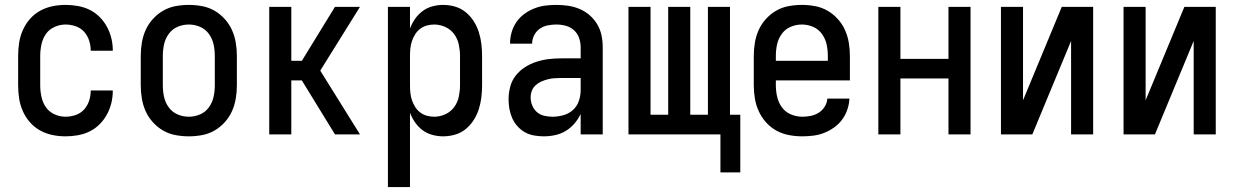

<svg xmlns="http://www.w3.org/2000/svg" viewBox="-20 -548 5040 783"><path d="M247 8Q220 8 193.5 2.5Q167 -3 143.5 -16Q120 -29 102 -49.5Q84 -70 73 -95Q62 -120 58 -146.5Q54 -173 54 -200V-320Q54 -347 58 -373.5Q62 -400 73 -425Q84 -450 102 -470.5Q120 -491 143.5 -504Q167 -517 193.5 -522.5Q220 -528 247 -528Q273 -528 298 -523.5Q323 -519 345.5 -508Q368 -497 386 -479Q404 -461 416 -439Q428 -417 434 -392.5Q440 -368 440 -342V-341H350V-342Q350 -362 343.5 -382.5Q337 -403 323 -418.5Q309 -434 288.5 -441Q268 -448 247 -448Q224 -448 202 -438Q180 -428 167 -409Q154 -390 149 -366.5Q144 -343 144 -320V-200Q144 -177 149 -153.5Q154 -130 167 -111Q180 -92 202 -82Q224 -72 247 -72Q268 -72 288.5 -79Q309 -86 323 -101.5Q337 -117 343.5 -137.5Q350 -158 350 -178V-179H440V-178Q440 -152 434 -127.5Q428 -103 416 -81Q404 -59 386 -41Q368 -23 345.5 -12Q323 -1 298 3.5Q273 8 247 8Z M750 8Q723 8 696 3Q669 -2 645.5 -15.5Q622 -29 603.5 -49.5Q585 -70 574 -94.5Q563 -119 558.5 -146Q554 -173 554 -200V-320Q554 -347 558.5 -374Q563 -401 574 -425.5Q585 -450 603.5 -470.5Q622 -491 645.5 -504.5Q669 -518 696 -523Q723 -528 750 -528Q777 -528 804 -523Q831 -518 854.5 -504.5Q878 -491 896.5 -470.5Q915 -450 926 -425.5Q937 -401 941.5 -374Q946 -347 946 -320V-200Q946 -173 941.5 -146Q937 -119 926 -94.5Q915 -70 896.5 -49.5Q878 -29 854.5 -15.5Q831 -2 804 3Q777 8 750 8ZM750 -72Q774 -72 796 -81.5Q818 -91 832 -110.5Q846 -130 851 -153Q856 -176 856 -200V-320Q856 -344 851 -367Q846 -390 832 -409.5Q818 -429 796 -438.5Q774 -448 750 -448Q726 -448 704 -438.5Q682 -429 668 -409.5Q654 -390 649 -367Q644 -344 644 -320V-200Q644 -176 649 -153Q654 -130 668 -110.5Q682 -91 704 -81.5Q726 -72 750 -72Z M1078 0V-520H1168V-300H1211L1346 -520H1448L1286 -260L1448 0H1346L1211 -220H1168V0Z M1562 215V-520H1652V-432Q1660 -453 1673 -471.5Q1686 -490 1703.5 -503Q1721 -516 1743 -522Q1765 -528 1787 -528Q1812 -528 1836 -521Q1860 -514 1879 -498.5Q1898 -483 1911.5 -462Q1925 -441 1932.5 -417.5Q1940 -394 1943 -369.5Q1946 -345 1946 -320V-200Q1946 -175 1943 -150.5Q1940 -126 1932.5 -102.5Q1925 -79 1911.5 -58Q1898 -37 1879 -21.5Q1860 -6 1836 1Q1812 8 1787 8Q1765 8 1743 2Q1721 -4 1703.5 -17Q1686 -30 1673 -48.5Q1660 -67 1652 -88V215ZM1751 -72Q1774 -72 1796 -82Q1818 -92 1832 -111Q1846 -130 1851 -153.5Q1856 -177 1856 -200V-320Q1856 -343 1851 -366.5Q1846 -390 1832 -409Q1818 -428 1796 -438Q1774 -448 1751 -448Q1736 -448 1721 -444Q1706 -440 1693.5 -430.5Q1681 -421 1673 -408Q1665 -395 1660 -380.5Q1655 -366 1653.5 -350.5Q1652 -335 1652 -320V-200Q1652 -185 1653.5 -169.5Q1655 -154 1660 -139.5Q1665 -125 1673 -112Q1681 -99 1693.5 -89.5Q1706 -80 1721 -76Q1736 -72 1751 -72Z M2197 8Q2178 8 2158 4.5Q2138 1 2121 -8.5Q2104 -18 2090.5 -33Q2077 -48 2069 -66Q2061 -84 2057.5 -103.5Q2054 -123 2054 -143Q2054 -168 2060.5 -193.5Q2067 -219 2083 -239.5Q2099 -260 2121 -274Q2143 -288 2167.5 -296Q2192 -304 2217.5 -307Q2243 -310 2269 -310H2348V-355Q2348 -375 2341.5 -393.5Q2335 -412 2320.5 -425Q2306 -438 2287 -443Q2268 -448 2249 -448Q2231 -448 2213.5 -444.5Q2196 -441 2181.5 -431Q2167 -421 2158.5 -404.5Q2150 -388 2150 -370H2060V-371Q2060 -394 2066.5 -416.5Q2073 -439 2086 -458Q2099 -477 2118 -491Q2137 -505 2158.5 -513.5Q2180 -522 2202.5 -525Q2225 -528 2249 -528Q2273 -528 2297 -524.5Q2321 -521 2343.5 -511.5Q2366 -502 2384.5 -486Q2403 -470 2415.5 -449Q2428 -428 2433 -404Q2438 -380 2438 -355V0H2348V-83Q2338 -62 2322.5 -44Q2307 -26 2287 -14Q2267 -2 2244 3Q2221 8 2197 8ZM2233 -72Q2255 -72 2277 -78Q2299 -84 2316 -99Q2333 -114 2340.5 -136Q2348 -158 2348 -180V-230H2269Q2255 -230 2241 -229Q2227 -228 2213.5 -224.5Q2200 -221 2187.5 -215.5Q2175 -210 2164.5 -200.5Q2154 -191 2149 -178Q2144 -165 2144 -151Q2144 -134 2150.5 -118Q2157 -102 2169.5 -91Q2182 -80 2199 -76Q2216 -72 2233 -72Z M2918 155V0H2543V-520H2633V-80H2705V-520H2795V-80H2867V-520H2957V-80H2999V155Z M3252 8Q3225 8 3198 3Q3171 -2 3147 -15Q3123 -28 3104.5 -48.5Q3086 -69 3074.5 -94Q3063 -119 3058.5 -146Q3054 -173 3054 -200V-320Q3054 -347 3058.5 -374Q3063 -401 3074 -425.5Q3085 -450 3103.5 -470.5Q3122 -491 3145.5 -504.5Q3169 -518 3196 -523Q3223 -528 3250 -528Q3277 -528 3304 -523Q3331 -518 3354.5 -504.5Q3378 -491 3396.5 -470.5Q3415 -450 3426 -425.5Q3437 -401 3441.5 -374Q3446 -347 3446 -320V-220H3144V-200Q3144 -176 3149.5 -152.5Q3155 -129 3169 -110Q3183 -91 3205.5 -81.5Q3228 -72 3252 -72Q3269 -72 3286.5 -75.5Q3304 -79 3319 -88.5Q3334 -98 3343.5 -113.5Q3353 -129 3354 -146H3444Q3443 -123 3435.5 -101Q3428 -79 3414.5 -60.5Q3401 -42 3382 -28.5Q3363 -15 3342 -6.5Q3321 2 3298 5Q3275 8 3252 8ZM3356 -300V-320Q3356 -344 3351 -367Q3346 -390 3332 -409.5Q3318 -429 3296 -438.5Q3274 -448 3250 -448Q3226 -448 3204 -438.5Q3182 -429 3168 -409.5Q3154 -390 3149 -367Q3144 -344 3144 -320V-300Z M3562 0V-520H3652V-308H3848V-520H3938V0H3848V-228H3652V0Z M4062 0V-520H4152V-139L4310 -520H4438V0H4348V-381L4190 0Z M4562 0V-520H4652V-139L4810 -520H4938V0H4848V-381L4690 0Z"/></svg>

Font: Iosevka SS10 Medium
Style: Regular
Weight: 500
Monospace: yes
Designer: Belleve Invis
Foundry: Belleve Invis
Version: Version 28.0.6; ttfautohint (v1.8.4)